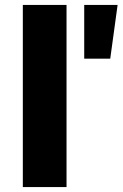

<svg xmlns="http://www.w3.org/2000/svg" viewBox="-20 -762 499 782"><path d="M73 -742H251V0H73ZM323 -742H459L429 -523H323Z"/></svg>

Font: Gontserrat
Style: Bold
Weight: 700
Designer: Julieta Ulanovsky
Foundry: Julieta Ulanovsky
Version: Version 6.001